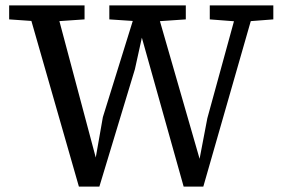

<svg xmlns="http://www.w3.org/2000/svg" viewBox="-20 -690 1045 713"><path d="M273 3 80 -670H185L338 -96H334L362 -255L491 -670H557L723 -94H720L750 -251L865 -670H928L735 3H662L504 -560H509L481 -433L349 3ZM14 -618V-670H294V-618L177 -610H129ZM386 -618V-670H670V-618L553 -610H506ZM759 -618V-670H995V-618L891 -610H863Z"/></svg>

Font: myMathFont
Style: Regular
Weight: 400
Designer: Ross Mills, John Hudson & Paul Hanslow, Tiro Typeworks Ltd; with prior portions MicroPress Inc., and Coen Hoffman. Math 
Foundry: Tiro Typeworks Ltd
Version: Version 2.13 b171